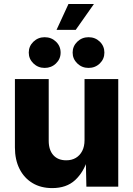

<svg xmlns="http://www.w3.org/2000/svg" viewBox="-20 -941 672 968"><path d="M243.2 7.3Q186 7.3 143.8 -18.1Q101.6 -43.5 78.4 -89.6Q55.2 -135.7 55.2 -197.8V-542.5H225.6V-231Q225.6 -185.1 248.8 -158.9Q272 -132.8 314 -132.8Q341.8 -132.8 362.3 -145Q382.8 -157.2 394.5 -179.9Q406.2 -202.6 406.2 -234.4V-542.5H576.2V0H415.5L412.6 -137.7H421.9Q401.4 -72.3 358.2 -32.5Q314.9 7.3 243.2 7.3ZM426.3 -598.6Q393.1 -598.6 369.6 -621.3Q346.2 -644 346.2 -675.8Q346.2 -708 369.6 -730.7Q393.1 -753.4 426.3 -753.4Q460 -753.4 483.2 -731Q506.3 -708.5 506.3 -675.8Q506.3 -643.6 483.2 -621.1Q460 -598.6 426.3 -598.6ZM205.1 -598.6Q171.9 -598.6 148.4 -621.3Q125 -644 125 -675.8Q125 -708 148.4 -730.7Q171.9 -753.4 205.1 -753.4Q238.8 -753.4 262.2 -731Q285.6 -708.5 285.6 -675.8Q285.6 -643.6 262.2 -621.1Q238.8 -598.6 205.1 -598.6ZM265.1 -790.5 325.2 -920.9H453.6L361.8 -790.5Z"/></svg>

Font: Inter 16pt ExtraBold
Style: Regular
Weight: 800
Version: Version 4.001;git-66647c0bb